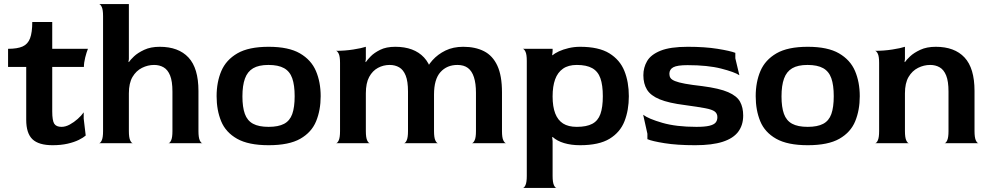

<svg xmlns="http://www.w3.org/2000/svg" viewBox="-20 -710 4910 952"><path d="M241 10Q172 10 141 -19.5Q110 -49 110 -116V-378H20V-468Q66 -468 92 -479.5Q118 -491 129 -520Q140 -549 140 -601H239V-468H416Q409 -451 402.5 -425Q396 -399 396 -378H239V-158Q239 -112 249 -96.5Q259 -81 285 -81Q305 -81 326 -92.5Q347 -104 365.5 -120.5Q384 -137 395 -153V-122L405 -38Q394 -28 371 -16.5Q348 -5 315 2.5Q282 10 241 10Z M471 0Q478 0 484.5 -14Q491 -28 491 -60V-630Q491 -662 484.5 -675.5Q478 -689 471 -690H619V-417L617 -404L619 -402Q626 -413 644.5 -430.5Q663 -448 695 -463Q727 -478 772 -478Q865 -478 914.5 -425Q964 -372 964 -259V-60Q964 -28 970.5 -14Q977 0 984 0H815Q822 0 828.5 -14Q835 -28 835 -60V-256Q835 -307 823.5 -335.5Q812 -364 791.5 -376Q771 -388 744 -388Q713 -388 684 -373.5Q655 -359 637 -328.5Q619 -298 619 -247V-60Q619 -28 625.5 -14Q632 0 639 0Z M1312 10Q1212 10 1155.5 -22Q1099 -54 1076.5 -109Q1054 -164 1054 -233Q1054 -303 1077.5 -358Q1101 -413 1157 -445.5Q1213 -478 1312 -478Q1411 -478 1467 -445.5Q1523 -413 1546.5 -358Q1570 -303 1570 -233Q1570 -164 1547.5 -109Q1525 -54 1469 -22Q1413 10 1312 10ZM1312 -81Q1360 -81 1388.5 -96Q1417 -111 1429 -144.5Q1441 -178 1441 -233Q1441 -288 1429 -322Q1417 -356 1388.5 -372Q1360 -388 1311 -388Q1263 -388 1235 -371.5Q1207 -355 1194.5 -320.5Q1182 -286 1182 -232Q1182 -179 1194 -145.5Q1206 -112 1234.5 -96.5Q1263 -81 1312 -81Z M1646 0Q1653 0 1659.5 -14Q1666 -28 1666 -60V-398Q1666 -430 1659.5 -443.5Q1653 -457 1646 -458Q1690 -458 1731.5 -464.5Q1773 -471 1794 -478V-417L1792 -404L1794 -402Q1801 -413 1818 -430.5Q1835 -448 1865 -463Q1895 -478 1940 -478Q2033 -478 2082.5 -425Q2132 -372 2132 -259V-60Q2132 -28 2138.5 -14Q2145 0 2152 0H1983Q1990 0 1996.5 -14Q2003 -28 2003 -60V-256Q2003 -307 1991.5 -335.5Q1980 -364 1959.5 -376Q1939 -388 1912 -388Q1881 -388 1854 -373.5Q1827 -359 1810.5 -328.5Q1794 -298 1794 -247V-60Q1794 -28 1800.5 -14Q1807 0 1814 0ZM2320 0Q2327 -1 2333.5 -14.5Q2340 -28 2340 -60V-250Q2340 -296 2330 -327Q2320 -358 2300 -373Q2280 -388 2248 -388Q2196 -388 2164 -352.5Q2132 -317 2132 -241L2070 -274Q2071 -310 2084.5 -346Q2098 -382 2124.5 -411.5Q2151 -441 2189 -459.5Q2227 -478 2277 -478Q2337 -478 2380 -456Q2423 -434 2446 -384.5Q2469 -335 2469 -252V-60Q2469 -28 2475.5 -14.5Q2482 -1 2489 0Z M2572 222Q2579 222 2585.5 208Q2592 194 2592 162V-408Q2592 -440 2585.5 -453.5Q2579 -467 2572 -468H2720V-456L2718 -437L2720 -436Q2731 -446 2751.5 -455.5Q2772 -465 2799.5 -471.5Q2827 -478 2856 -478Q2949 -478 3001.5 -445.5Q3054 -413 3076 -358Q3098 -303 3098 -233Q3098 -164 3076.5 -109Q3055 -54 3002.5 -22Q2950 10 2856 10Q2812 10 2777 -0.5Q2742 -11 2720 -31L2718 -30L2720 -10V162Q2720 194 2726.5 208Q2733 222 2740 222ZM2840 -81Q2888 -81 2916.5 -96Q2945 -111 2957 -144.5Q2969 -178 2969 -233Q2969 -288 2957 -322Q2945 -356 2916.5 -372Q2888 -388 2840 -388Q2798 -388 2771.5 -369.5Q2745 -351 2732.5 -316.5Q2720 -282 2720 -232Q2720 -181 2733 -147.5Q2746 -114 2772 -97.5Q2798 -81 2840 -81Z M3427 10Q3337 10 3275 0Q3213 -10 3190 -20V-47L3169 -141Q3195 -121 3264 -101Q3333 -81 3433 -81Q3475 -81 3497.5 -86.5Q3520 -92 3528.5 -102.5Q3537 -113 3537 -129Q3537 -147 3524 -157Q3511 -167 3476.5 -173.5Q3442 -180 3376 -189Q3296 -199 3251 -217.5Q3206 -236 3188 -265.5Q3170 -295 3170 -337Q3170 -375 3188.5 -407Q3207 -439 3255 -458.5Q3303 -478 3390 -478Q3475 -478 3537.5 -468Q3600 -458 3626 -448V-421L3646 -337Q3622 -353 3555.5 -370Q3489 -387 3389 -387Q3338 -387 3318.5 -376.5Q3299 -366 3299 -344Q3299 -332 3304.5 -323.5Q3310 -315 3327 -308Q3344 -301 3376.5 -295Q3409 -289 3462 -283Q3547 -272 3590.5 -253Q3634 -234 3649.5 -205.5Q3665 -177 3665 -137Q3665 -90 3640.5 -57Q3616 -24 3563.5 -7Q3511 10 3427 10Z M3985 10Q3885 10 3828.5 -22Q3772 -54 3749.5 -109Q3727 -164 3727 -233Q3727 -303 3750.5 -358Q3774 -413 3830 -445.5Q3886 -478 3985 -478Q4084 -478 4140 -445.5Q4196 -413 4219.5 -358Q4243 -303 4243 -233Q4243 -164 4220.5 -109Q4198 -54 4142 -22Q4086 10 3985 10ZM3985 -81Q4033 -81 4061.5 -96Q4090 -111 4102 -144.5Q4114 -178 4114 -233Q4114 -288 4102 -322Q4090 -356 4061.5 -372Q4033 -388 3984 -388Q3936 -388 3908 -371.5Q3880 -355 3867.5 -320.5Q3855 -286 3855 -232Q3855 -179 3867 -145.5Q3879 -112 3907.5 -96.5Q3936 -81 3985 -81Z M4319 0Q4326 0 4332.5 -14Q4339 -28 4339 -60V-398Q4339 -430 4332.5 -443.5Q4326 -457 4319 -458Q4363 -458 4404.5 -464.5Q4446 -471 4467 -478V-417L4465 -404L4467 -402Q4474 -413 4492.5 -430.5Q4511 -448 4543 -463Q4575 -478 4620 -478Q4713 -478 4762.5 -425Q4812 -372 4812 -259V-60Q4812 -28 4818.5 -14Q4825 0 4832 0H4663Q4670 0 4676.5 -14Q4683 -28 4683 -60V-256Q4683 -307 4671.5 -335.5Q4660 -364 4639.5 -376Q4619 -388 4592 -388Q4561 -388 4532 -373.5Q4503 -359 4485 -328.5Q4467 -298 4467 -247V-60Q4467 -28 4473.5 -14Q4480 0 4487 0Z"/></svg>

Font: Red Rose SemiBold
Style: Regular
Weight: 600
Designer: Jaikishan Patel
Version: Version 2.000